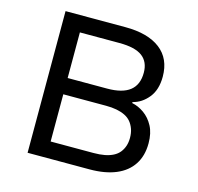

<svg xmlns="http://www.w3.org/2000/svg" viewBox="-103 -814 952 923"><g transform="rotate(15 373.0 -352.5)"><path d="M112 0V-705H410Q522 -705 583.5 -658Q645 -611 645 -521Q645 -456 613 -416.5Q581 -377 536 -366V-361Q567 -355 596 -334.5Q625 -314 643.5 -279.5Q662 -245 662 -194Q662 -132 633.5 -88.5Q605 -45 551 -22.5Q497 0 420 0ZM205 -81H418Q449 -81 473 -85.5Q497 -90 515.5 -99.5Q534 -109 545.5 -123.5Q557 -138 563 -156Q569 -174 569 -196Q569 -221 562 -240.5Q555 -260 543 -274.5Q531 -289 512.5 -298Q494 -307 470.5 -311.5Q447 -316 418 -316H205ZM205 -397H402Q477 -397 514.5 -426.5Q552 -456 552 -516Q552 -570 516 -597Q480 -624 402 -624H205Z"/></g></svg>

Font: Nunito Sans 6pt
Style: Regular
Weight: 400
Version: Version 3.101;gftools[0.9.27]